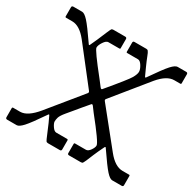

<svg xmlns="http://www.w3.org/2000/svg" viewBox="-160 -911 1096 1083"><g transform="rotate(30 388.0 -369.5)"><path d="M699.2 -738.8H754.9Q764.6 -738.8 765.1 -729V-668.9Q765.1 -664.1 759.8 -664.1H720.2Q672.4 -664.1 621.1 -603L439.9 -379.9Q434.1 -373 439.9 -366.2L625 -136.2Q673.8 -75.2 723.1 -75.2H766.1Q771 -75.2 771 -69.8V-9.8Q771 0 761.2 0H699.2Q684.1 0 660.2 -26.4Q636.2 -52.7 577.1 -139.2Q572.3 -147.9 567.9 -139.2Q546.9 -96.2 536.6 -71.3Q526.4 -45.9 517.1 -24.4Q507.8 -2.9 503.4 -1.5Q499 0 495.1 0H418Q408.2 0 408.2 -9.8V-69.8Q408.2 -74.7 413.1 -75.2H484.9Q499 -75.2 512.2 -94.2Q525.4 -113.3 524.9 -126Q524.9 -145 418.9 -276.9Q401.9 -299.8 394.5 -309.6Q387.2 -319.3 381.8 -312Q366.2 -293.9 345.7 -269.5Q325.2 -245.1 315.4 -232.9Q305.7 -220.7 283.2 -194.3Q261.2 -168 256.3 -152.3Q252 -137.2 252 -126Q252 -114.3 265.1 -94.7Q278.3 -75.2 292 -75.2H362.8Q367.7 -75.2 368.2 -69.8V-9.8Q368.2 0 357.9 0H280.8Q272.5 0 268.6 -5.4Q265.1 -10.7 262.7 -16.6L244.6 -59.1Q227.1 -102.5 209 -139.2Q205.1 -147.9 200.2 -139.2Q141.1 -52.7 116.7 -26.4Q92.3 0 77.1 0H15.1Q5.4 0 4.9 -9.8V-69.8Q4.9 -74.7 9.8 -75.2H56.2Q104 -75.2 161.1 -145L334 -356.9Q339.8 -363.8 334 -371.1L151.9 -604Q104 -664.1 56.2 -664.1H15.1Q10.3 -664.1 9.8 -668.9V-729Q9.8 -738.8 20 -738.8H77.1Q92.3 -738.8 116.7 -712.4Q141.1 -686 200.2 -600.1Q205.1 -591.3 209 -600.1Q220.2 -623 229.5 -645L254.9 -705.1Q267.1 -735.4 272 -737.3Q276.9 -738.8 280.8 -738.8H357.9Q367.7 -738.8 368.2 -729V-668.9Q368.2 -664.1 362.8 -664.1H291Q277.3 -664.1 262.7 -642.1Q248 -620.1 248 -604.5Q248 -588.9 351.1 -460Q372.1 -432.6 380.4 -421.9Q388.7 -411.1 394 -418Q495.1 -538.1 509.8 -564Q524.4 -589.8 524.4 -605.5Q524.4 -621.1 511.2 -642.6Q498 -664.1 483.9 -664.1H413.1Q408.2 -664.1 408.2 -668.9V-729Q408.2 -738.8 418 -738.8H495.1Q503.4 -738.8 507.3 -733.4Q510.7 -728 513.7 -722.7Q516.6 -717.3 521 -705.1Q525.4 -692.4 531.2 -679.7Q537.1 -667 546.4 -645Q555.7 -623 566.9 -600.1Q570.8 -591.3 576.2 -600.1Q635.3 -686 659.7 -712.4Q684.1 -738.8 699.2 -738.8Z"/></g></svg>

Font: BrevierViennese-Regular
Style: Regular
Weight: 400
Designer: Johannes Lang & Ellmer Stefan
Foundry: Johannes Lang & Ellmer Stefan
Version: Version 1.001;PS 001.001;hotconv 1.0.70;makeotf.lib2.5.58329